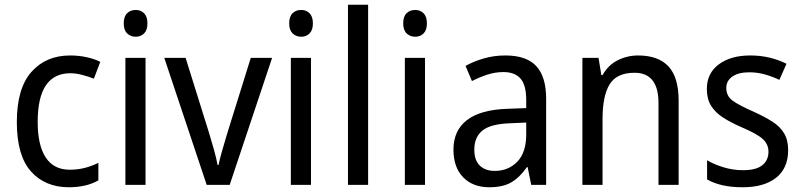

<svg xmlns="http://www.w3.org/2000/svg" viewBox="-20 -780 3386 810"><path d="M271 10Q170 10 110.5 -57Q51 -124 51 -265Q51 -407 112.5 -476.5Q174 -546 276 -546Q313 -546 346.5 -538.5Q380 -531 403 -519L376 -448Q354 -457 327 -464Q300 -471 277 -471Q139 -471 139 -266Q139 -167 173 -115.5Q207 -64 274 -64Q309 -64 339 -72Q369 -80 395 -93V-19Q344 10 271 10Z M553 -738Q574 -738 588 -724Q602 -710 602 -681Q602 -653 588 -639Q574 -625 553 -625Q531 -625 516.5 -639Q502 -653 502 -681Q502 -710 516 -724Q530 -738 553 -738ZM594 -536V0H509V-536Z M852 0 673 -536H763L862 -219Q872 -187 882.5 -149Q893 -111 898 -84H902Q906 -105 916.5 -142Q927 -179 937 -212L1038 -536H1128L949 0Z M1251 -738Q1272 -738 1286 -724Q1300 -710 1300 -681Q1300 -653 1286 -639Q1272 -625 1251 -625Q1229 -625 1214.5 -639Q1200 -653 1200 -681Q1200 -710 1214 -724Q1228 -738 1251 -738ZM1292 -536V0H1207V-536Z M1533 0H1448V-760H1533Z M1732 -738Q1753 -738 1767 -724Q1781 -710 1781 -681Q1781 -653 1767 -639Q1753 -625 1732 -625Q1710 -625 1695.5 -639Q1681 -653 1681 -681Q1681 -710 1695 -724Q1709 -738 1732 -738ZM1773 -536V0H1688V-536Z M2112 -546Q2201 -546 2242.5 -501Q2284 -456 2284 -364V0H2221L2206 -75H2203Q2173 -32 2137.5 -11Q2102 10 2044 10Q1975 10 1934 -32Q1893 -74 1893 -149Q1893 -229 1949.5 -273Q2006 -317 2120 -321L2200 -324V-357Q2200 -422 2175.5 -449Q2151 -476 2104 -476Q2069 -476 2035.5 -465Q2002 -454 1971 -438L1944 -502Q1978 -521 2021 -533.5Q2064 -546 2112 -546ZM2132 -260Q2049 -257 2015 -229Q1981 -201 1981 -149Q1981 -103 2004.5 -81Q2028 -59 2067 -59Q2125 -59 2162.5 -98Q2200 -137 2200 -213V-263Z M2672 -546Q2757 -546 2800 -500Q2843 -454 2843 -355V0H2758V-345Q2758 -473 2657 -473Q2582 -473 2552 -424.5Q2522 -376 2522 -278V0H2437V-536H2505L2517 -463H2522Q2545 -505 2585.5 -525.5Q2626 -546 2672 -546Z M3305 -147Q3305 -70 3254 -30Q3203 10 3114 10Q3065 10 3028 1.5Q2991 -7 2963 -23V-104Q2991 -87 3031.5 -74.5Q3072 -62 3114 -62Q3170 -62 3196 -83Q3222 -104 3222 -140Q3222 -171 3198.5 -193Q3175 -215 3109 -243Q3063 -263 3030.5 -284Q2998 -305 2980 -333.5Q2962 -362 2962 -405Q2962 -471 3012.5 -508.5Q3063 -546 3145 -546Q3188 -546 3226 -537Q3264 -528 3298 -511L3268 -443Q3239 -457 3207 -466Q3175 -475 3141 -475Q3095 -475 3069.5 -457Q3044 -439 3044 -409Q3044 -375 3070.5 -355.5Q3097 -336 3163 -307Q3207 -287 3239 -266.5Q3271 -246 3288 -217.5Q3305 -189 3305 -147Z"/></svg>

Font: Noto Sans Myanmar SemiCondensed
Style: Regular
Weight: 400
Width: 4
Designer: Monotype Design Team
Foundry: Monotype Imaging Inc.
Version: Version 2.107; ttfautohint (v1.8.4.7-5d5b)